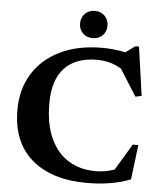

<svg xmlns="http://www.w3.org/2000/svg" viewBox="-59 -919 823 983"><g transform="rotate(5 353.0 -427.5)"><path d="M461.5 -51Q487 -51 510.2 -54.8Q533.5 -58.5 560 -67.5L641.5 -203H670L648 -25Q602.5 -6.5 545.8 3.2Q489 13 424 13Q242 13 139.8 -75.5Q37.5 -164 37.5 -329Q37.5 -434.5 86.5 -514.2Q135.5 -594 226.8 -638.5Q318 -683 444 -683Q472 -683 499.5 -680.2Q527 -677.5 562.5 -670.5L610.5 -705.5H629.5L665 -455.5L633.5 -448.5L547 -585.5Q514.5 -604.5 484 -612Q453.5 -619.5 420.5 -619.5Q313 -619.5 255.2 -558.2Q197.5 -497 197.5 -377Q197.5 -268 231.5 -195.5Q265.5 -123 325 -87Q384.5 -51 461.5 -51ZM389 -728Q357.5 -728 338 -748Q318.5 -768 318.5 -797.5Q318.5 -827.5 338 -847.8Q357.5 -868 389 -868Q420.5 -868 440 -847.8Q459.5 -827.5 459.5 -797.5Q459.5 -768 440 -748Q420.5 -728 389 -728Z"/></g></svg>

Font: Newsreader 16pt
Style: Bold
Weight: 700
Designer: Hugues Gentile
Foundry: Production Type
Version: Version 1.003; ttfautohint (v1.8.3)